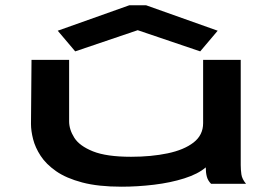

<svg xmlns="http://www.w3.org/2000/svg" viewBox="-20 -694 1040 725"><path d="M439 11Q351 11 290.5 -5Q230 -21 192 -47.5Q154 -74 133.5 -105.5Q113 -137 105 -168.5Q97 -200 97 -226L99 -468H241V-236Q241 -205 260.5 -174Q280 -143 331 -122.5Q382 -102 475 -102Q551 -102 613 -115Q675 -128 711 -156Q747 -184 747 -229V-468H889V-71Q889 -53 891.5 -35.5Q894 -18 909 0H777Q765 -12 761 -27Q757 -42 757 -62Q728 -37 676 -20.5Q624 -4 561.5 3.5Q499 11 439 11ZM264 -500 198 -578 468 -674H532L802 -578L736 -500L500 -580Z"/></svg>

Font: Inconsolata UltraExpanded ExtraBold
Style: Regular
Weight: 800
Width: 9
Monospace: yes
Designer: Raph Levien, Cyreal, Brenton Simpson
Foundry: Raph Levien, Cyreal, Google
Version: Version 3.001; ttfautohint (v1.8.2.53-6de2)